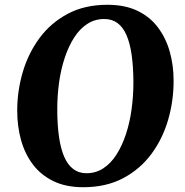

<svg xmlns="http://www.w3.org/2000/svg" viewBox="-20 -773 772 803"><path d="M328 10Q255.5 10 203.2 -15.5Q151 -41 117.5 -85.2Q84 -129.5 68 -187.2Q52 -245 52 -310Q52 -393.5 75.5 -472.5Q99 -551.5 146 -614.8Q193 -678 263.8 -715.5Q334.5 -753 429.5 -753Q502.5 -753 555 -727.8Q607.5 -702.5 640.8 -658Q674 -613.5 690 -556.8Q706 -500 706 -437Q706.5 -352 683.2 -272Q660 -192 612.8 -128.5Q565.5 -65 494.5 -27.5Q423.5 10 328 10ZM341.5 -48.5Q380.5 -48.5 412 -69Q443.5 -89.5 467 -126.2Q490.5 -163 506.5 -211.2Q522.5 -259.5 530.2 -315.2Q538 -371 538 -430Q537.5 -495 530.5 -544Q523.5 -593 509 -626.2Q494.5 -659.5 471.5 -676.5Q448.5 -693.5 416 -693.5Q377 -693.5 345.5 -673.2Q314 -653 290.5 -616.5Q267 -580 251 -532Q235 -484 227.2 -429Q219.5 -374 219.5 -316.5Q219.5 -250.5 226.8 -200.5Q234 -150.5 248.8 -116.8Q263.5 -83 286.8 -65.8Q310 -48.5 341.5 -48.5Z"/></svg>

Font: Merriweather ExtraBold
Style: Italic
Weight: 800
Italic angle: -7.8°
Version: Version 2.101